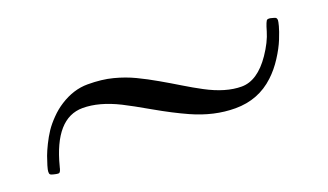

<svg xmlns="http://www.w3.org/2000/svg" viewBox="-35 -454 863 505"><g transform="rotate(-20 396.5 -202.0)"><path d="M140.4 -274.9Q178.2 -299.1 217.8 -299.1Q257.3 -299.1 287.8 -291.1Q318.4 -283.2 344.8 -270.5Q371.3 -257.8 397.9 -242.4Q424.6 -227.1 449.8 -211.7Q475.1 -196.3 499 -183.6Q552.7 -155 596.9 -155Q641.4 -155 679 -210Q700.4 -241.5 708.3 -268.9Q716.1 -296.4 720.5 -297.9Q724.9 -299.3 729.4 -298.1Q733.9 -296.9 736.2 -296.3Q738.5 -295.7 739.5 -295.4Q740.5 -295.2 742.1 -294.4Q743.7 -293.7 744.1 -293Q746.1 -290.3 746.1 -286.6Q746.1 -283 742.9 -270.8Q739.7 -258.5 731.2 -237.3Q722.7 -216.1 707 -191.8Q691.4 -167.5 671.9 -149.4Q626.7 -106.9 562 -106.9Q502.7 -106.9 441.9 -134.3Q402.3 -152.1 355.7 -178.8Q309.1 -205.6 284.7 -217.8Q230 -245.1 184.1 -245.1Q106.7 -245.1 75 -121.1Q74.7 -120.4 74.2 -118.2Q73.7 -116 73.5 -115.2Q70.6 -105 66.2 -105Q61.8 -105 57.4 -106.1Q53 -107.2 51.4 -107.5Q49.8 -107.9 49.1 -108.2Q48.3 -108.4 47.1 -108.9Q45.9 -109.4 45.3 -109.7Q44.7 -110.1 43.9 -110.7Q43.2 -111.3 42.8 -112.2Q42.5 -113 42.2 -114.3Q42 -115.5 42 -119.1Q42 -122.8 45.5 -134.9Q49.1 -147 53.5 -159.1Q57.9 -171.1 66.2 -188Q74.5 -204.8 84.2 -219.5Q94 -234.1 108.8 -249.1Q123.5 -264.2 140.4 -274.9Z"/></g></svg>

Font: Fanwood Text
Style: Regular
Weight: 400
Version: Version 1.1001